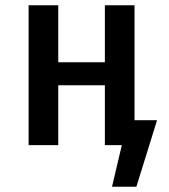

<svg xmlns="http://www.w3.org/2000/svg" viewBox="-20 -548 640 725"><path d="M573 -94 495 157H403L440 0H376V-226H200V0H88V-528H200V-313H376V-528H488V-94Z"/></svg>

Font: Fira Mono Medium
Style: Regular
Weight: 500
Designer: Carrois Corporate & Edenspiekermann AG
Foundry: Carrois Corporate GbR & Edenspiekermann AG
Version: Version 3.206